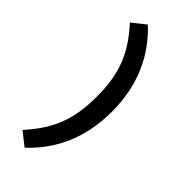

<svg xmlns="http://www.w3.org/2000/svg" viewBox="-322 -888 1143 1143"><g transform="rotate(45 250.0 -316.5)"><path d="M167 202C296 81 383 -85 383 -317C383 -547 296 -715 167 -835L83 -768C204 -635 256 -515 256 -317C256 -117 204 2 83 136Z"/></g></svg>

Font: Noto Sans Mono CJK SC
Style: Bold
Weight: 700
Designer: Ryoko NISHIZUKA 西塚涼子 (kana, bopomofo & ideographs); Paul D. Hunt (Latin, Greek & Cyrillic); Sandoll Communications 산돌커뮤니
Foundry: Adobe
Version: Version 2.004;hotconv 1.0.118;makeotfexe 2.5.65603